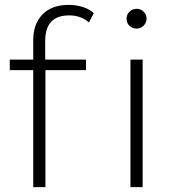

<svg xmlns="http://www.w3.org/2000/svg" viewBox="-20 -766 709 786"><path d="M261 -746Q291 -746 318.5 -737.5Q346 -729 364 -712L344 -674Q312 -703 263 -703Q165 -703 165 -598V-522H332V-479H166V0H116V-479H20V-522H116V-602Q116 -668 154 -707Q192 -746 261 -746ZM514 -522H564V0H514ZM498 -689Q498 -706 510 -718Q522 -730 539 -730Q556 -730 568 -718.5Q580 -707 580 -690Q580 -673 568 -661Q556 -649 539 -649Q522 -649 510 -660.5Q498 -672 498 -689Z"/></svg>

Font: Goldbeck Next Light
Style: Regular
Weight: 300
Designer: Julieta Ulanovsky
Foundry: Julieta Ulanovsky
Version: Version 7.200